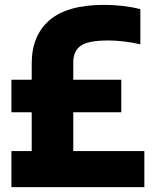

<svg xmlns="http://www.w3.org/2000/svg" viewBox="-20 -770 632 790"><path d="M27 0V-148.5H110.5V-308H27V-442H110.5V-509Q110.5 -624 183.8 -687Q257 -750 409 -750Q449 -750 487.8 -745.2Q526.5 -740.5 557.5 -732.5V-587.5Q527 -595 491.8 -599.2Q456.5 -603.5 425.5 -603.5Q343.5 -603.5 312.5 -581.8Q281.5 -560 281.5 -513.5V-442H479V-308H281.5V-148.5H574V0Z"/></svg>

Font: Encode Sans Cnd XBd
Style: Regular
Weight: 800
Width: 3
Designer: Multiple Designers
Foundry: Impallari Type
Version: Version 3.002; ttfautohint (v1.8.3) -l 8 -r 50 -G 200 -x 14 